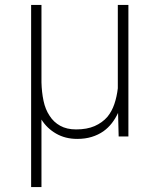

<svg xmlns="http://www.w3.org/2000/svg" viewBox="-20 -548 640 771"><path d="M146.5 -528.3H105V203.1H146.5V-67.9Q168.5 -32.7 205.3 -11.5Q242.2 9.8 290 9.8Q322.3 9.8 348.4 1.7Q374.5 -6.3 395.5 -21Q414.6 -34.7 429.2 -53.5Q443.8 -72.3 454.1 -94.7L456.5 0H495.6V-528.3H453.1V-193.4Q449.2 -159.7 439.2 -130.1Q429.2 -100.6 411.1 -78.6Q390.6 -55.2 359.9 -41.7Q329.1 -28.3 285.6 -28.3Q248 -28.3 221.7 -43Q195.3 -57.6 179.2 -83Q162.1 -108.4 154.8 -143.1Q147.5 -177.7 146.5 -217.3Z"/></svg>

Font: Roboto Mono ExtraLight
Style: Regular
Weight: 250
Monospace: yes
Designer: Google
Version: Version 3.000